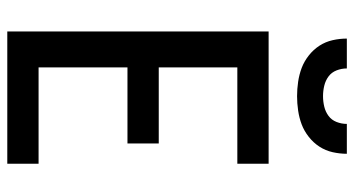

<svg xmlns="http://www.w3.org/2000/svg" viewBox="-248 -748 995 540"><g transform="rotate(90 250.0 -477.5)"><path d="M68 0V-735H440V-647H169V-426H383V-338H169V-88H440V0ZM250 -815Q230 -815 209.5 -818Q189 -821 170.5 -828Q152 -835 135.5 -848Q119 -861 108 -878Q97 -895 92.5 -915Q88 -935 88 -955H172Q172 -940 177.5 -926Q183 -912 194.5 -903.5Q206 -895 220.5 -891.5Q235 -888 250 -888Q265 -888 279.5 -891.5Q294 -895 305.5 -903.5Q317 -912 322.5 -926Q328 -940 328 -955H412Q412 -935 407.5 -915Q403 -895 392 -878Q381 -861 364.5 -848Q348 -835 329.5 -828Q311 -821 290.5 -818Q270 -815 250 -815Z"/></g></svg>

Font: Iosevka SS04 Semibold
Style: Regular
Weight: 600
Monospace: yes
Designer: Belleve Invis
Foundry: Belleve Invis
Version: Version 19.0.0; ttfautohint (v1.8.4)